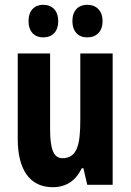

<svg xmlns="http://www.w3.org/2000/svg" viewBox="-20 -771 545 801"><path d="M99 -683C99 -639 124 -615 160 -615C199 -615 223 -640 223 -683C223 -725 199 -751 160 -751C124 -751 99 -727 99 -683ZM282 -683C282 -640 306 -615 344 -615C383 -615 408 -640 408 -683C408 -725 383 -751 344 -751C307 -751 282 -727 282 -683ZM450 -548H315V-271C315 -169 303 -111 240 -111C203 -111 189 -151 189 -232V-548H54V-191C54 -65 103 10 200 10C256 10 296 -17 321 -69H328L344 0H450Z"/></svg>

Font: Noto Sans Oriya ExtCond Bold
Style: Bold
Weight: 700
Width: 2
Designer: Amélie Bonet and Sol Matas
Foundry: Google LLC
Version: Version 2.006